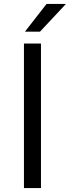

<svg xmlns="http://www.w3.org/2000/svg" viewBox="-20 -950 353 970"><path d="M106 -790H182L313 -930H215ZM101 0H187V-730H101Z"/></svg>

Font: Resamitz
Style: Bold
Weight: 700
Designer: gluk
Foundry: gluk
Version: Version 0.047